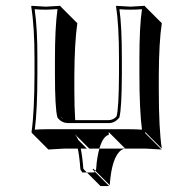

<svg xmlns="http://www.w3.org/2000/svg" viewBox="-20 -452 660 657"><path d="M523.4 -143.6Q523.4 -10.7 533.7 56.6L477.1 0L476.1 2.9L532.7 59.6Q530.8 59.6 480.5 56.6H408.7L352.1 0H241.7Q242.2 1.5 242.7 2.4L240.2 0H221.2L248 26.9Q252.9 39.6 256.3 56.6H197.8Q197.8 56.6 145.5 59.6L88.9 2.9L87.9 0Q97.7 -68.4 98.1 -200.2V-249Q98.1 -360.4 86.9 -429.2L87.9 -432.1Q89.8 -432.1 137.2 -429.2Q137.2 -429.2 186 -432.1L188 -429.2L244.6 -372.6Q234.9 -304.7 234.4 -192.4V-143.6Q234.4 -87.9 237.3 -41H353Q369.6 -42 378.9 -54.2Q386.7 -81.5 387.2 -200.2V-250Q387.2 -369.1 377 -429.2L377.9 -432.1Q379.9 -432.1 426.8 -429.2Q426.8 -429.2 475.1 -432.1L477.1 -429.2L533.7 -372.6Q523.9 -308.1 523.4 -193.4ZM195.8 -44.4 186 -54.2Q189.5 -49.8 191.4 -47.9Q194.3 -45.4 195.8 -44.4ZM256.3 56.6Q262.2 85 265.1 125L267.1 127.9L323.7 184.6H353.5L296.9 127.9L298.8 125L355.5 181.6Q362.3 85 395 61.5Q402.3 57.1 408.7 56.6H285.6L235.8 6.8Q242.7 14.6 248 26.9L277.3 56.6ZM457 -200.2V-250Q457 -361.3 465.8 -420.4Q448.2 -418.9 426.8 -418.9Q404.3 -418.9 388.7 -420.4Q397 -362.3 397 -250V-200.2Q396.5 -80.6 388.7 -51.3L388.2 -49.3L386.7 -47.9Q372.6 -31.2 353 -30.8H211.9Q190.9 -31.7 178.2 -47.9L176.8 -49.3L176.3 -51.3Q168 -80.6 168 -200.2V-249Q168 -357.9 176.8 -420.9Q158.7 -419.4 137.2 -418.9Q114.7 -418.9 98.6 -420.4Q108.4 -353 107.9 -249V-200.2Q107.9 -75.7 99.1 -8.3Q118.7 -9.8 141.1 -9.8H352.1V9.8Q347.7 10.3 344.7 12.7Q320.8 28.8 311 103Q309.6 114.7 309.1 125.5L308.6 128.4L302.2 138.2H261.7L255.4 128.4L254.9 125.5Q248 27.8 226.6 11.7Q223.6 9.8 221.2 9.8V-9.8H423.8Q447.3 -9.8 465.8 -8.3Q457 -76.7 457 -200.2Z"/></svg>

Font: Linux Biolinum Shadow O
Style: Regular
Weight: 400
Designer: Philipp H. Poll
Foundry: Philipp H. Poll
Version: Version 1.0.4